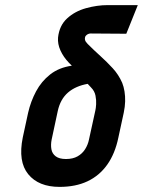

<svg xmlns="http://www.w3.org/2000/svg" viewBox="-20 -722 559 751"><path d="M334 -591 474 -590 519 -702H401Q360 -702 316.5 -690Q273 -678 242.5 -650Q212 -622 207 -575Q205 -550 216.5 -524.5Q228 -499 250 -476L261 -465Q211 -458 176.5 -431Q142 -404 121 -364.5Q100 -325 90 -281L69 -184Q50 -90 90.5 -40.5Q131 9 213 9Q276 9 322.5 -13Q369 -35 399.5 -78Q430 -121 443 -184L464 -281Q469 -305 469.5 -325.5Q470 -346 467 -364.5Q464 -383 458 -398Q444 -430 421 -455Q398 -480 372.5 -503Q347 -526 323 -550Q321 -553 318 -556Q315 -559 313.5 -563Q312 -567 312 -571Q312 -578 316 -582.5Q320 -587 325 -589Q330 -591 334 -591ZM353 -290 328 -176Q324 -156 313 -138.5Q302 -121 283.5 -110.5Q265 -100 238 -100Q212 -100 198 -110.5Q184 -121 181 -138.5Q178 -156 182 -176L206 -288Q211 -311 221 -329Q231 -347 246 -360Q261 -373 280.5 -381.5Q300 -390 323 -394L336 -380Q350 -366 353.5 -348Q357 -330 356 -314Q355 -298 353 -290Z"/></svg>

Font: Advent Pro
Style: Italic
Weight: 400
Italic angle: -12°
Designer: VivaRado, Andreas Kalpakidis
Foundry: VivaRado, Andreas Kalpakidis
Version: Version 3.000